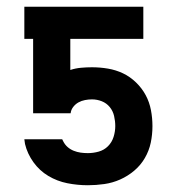

<svg xmlns="http://www.w3.org/2000/svg" viewBox="-20 -540 515 568"><path d="M240 8Q209 8 179 2Q149 -4 123 -19.5Q97 -35 79 -60Q61 -85 54 -114L52 -128H164L167 -122Q172 -112 180 -105Q188 -98 198 -94Q208 -90 218.5 -88.5Q229 -87 240 -87Q256 -87 272 -91.5Q288 -96 299.5 -107.5Q311 -119 316 -135Q321 -151 321 -167Q321 -182 317.5 -197Q314 -212 304.5 -223.5Q295 -235 281 -240.5Q267 -246 252 -246Q242 -246 231.5 -244Q221 -242 212 -237Q203 -232 196.5 -223.5Q190 -215 189 -205H78V-425H52V-520H404V-425H188V-333Q203 -338 219.5 -339.5Q236 -341 252 -341Q276 -341 299.5 -337Q323 -333 344 -323Q365 -313 382.5 -296Q400 -279 411 -258.5Q422 -238 426.5 -214.5Q431 -191 431 -167Q431 -142 426 -118Q421 -94 408.5 -72.5Q396 -51 377 -35Q358 -19 335.5 -9Q313 1 288.5 4.5Q264 8 240 8Z"/></svg>

Font: Iosevka QP
Style: Bold
Weight: 700
Designer: Belleve Invis
Foundry: Belleve Invis
Version: Version 20.0.0; ttfautohint (v1.8.4)